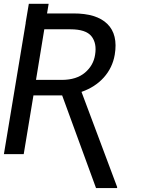

<svg xmlns="http://www.w3.org/2000/svg" viewBox="-27 -797 737 993"><path d="M105.5 -678.7 122.1 -777.3H224.6L216.3 -727.5H351.6Q472.7 -728 528.3 -673.1Q584 -618.2 566.4 -513.7Q554.7 -446.3 509.8 -396.2Q464.8 -346.2 394.5 -321.8L579.1 170.9L578.1 175.8H469.7L294.4 -303.7H146L95.7 0H-6.8L106 -678.7ZM159.2 -383.8H293.9Q369.1 -384.3 412.8 -421.6Q456.5 -459 464.8 -513.7Q474.6 -573.2 446 -609.4Q417.5 -645.5 336.9 -645.5H202.1Z"/></svg>

Font: Inter Display
Style: Italic
Weight: 400
Italic angle: -9.39999°
Designer: Rasmus Andersson
Foundry: rsms
Version: Version 4.000;git-a52131595